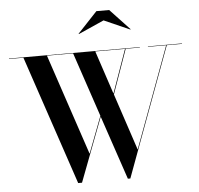

<svg xmlns="http://www.w3.org/2000/svg" viewBox="-63 -1047 1161 1122"><g transform="rotate(-5 517.5 -486.0)"><path d="M580.5 -924 430 -857 428.5 -859 543.5 -981.5H618.5L733.5 -859L732 -857ZM778 -747.5H695L603 -487.5L713.5 -155L932.5 -747.5H825.5V-750H1025.5V-747.5H936L656 10H641.5L515 -364.5L372.5 10H350L95 -747.5H10.5V-750H778ZM431.5 -155 513.5 -370 386.5 -747.5H233ZM516.5 -747.5 601 -493 691 -747.5Z"/></g></svg>

Font: Bodoni* 72pt Medium
Style: Regular
Weight: 500
Version: Version 2.3